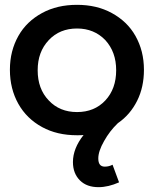

<svg xmlns="http://www.w3.org/2000/svg" viewBox="-20 -556 659 795"><path d="M411 28C426 1 445 -24 468 -46C503 -70 529 -101 548 -139C567 -177 576 -220 576 -267C576 -320 564 -366 541 -407C518 -448 485 -479 443 -502C401 -525 353 -536 299 -536C244 -536 196 -525 154 -502C112 -479 79 -448 56 -407C33 -366 21 -320 21 -267C21 -214 33 -167 56 -126C79 -85 112 -53 154 -30C196 -7 244 4 299 4C311 4 320 4 326 3C297 40 282 77 282 115C282 147 292 172 311 191C330 210 356 219 388 219C415 219 444 212 473 199L446 126C437 131 426 134 414 134C396 134 387 123 387 100C387 80 395 56 411 28ZM182 -140C151 -172 136 -214 136 -265C136 -316 151 -357 182 -390C212 -422 251 -438 299 -438C346 -438 385 -422 416 -390C446 -357 461 -316 461 -265C461 -214 446 -172 416 -140C386 -108 347 -92 299 -92C251 -92 212 -108 182 -140Z"/></svg>

Font: Argentum Sans
Style: Regular
Weight: 400
Designer: Julieta Ulanovsky
Foundry: Julieta Ulanovsky
Version: Version 5.001;March 29, 2019;FontCreator 11.5.0.2425 64-bit